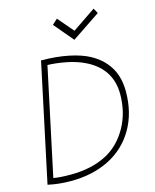

<svg xmlns="http://www.w3.org/2000/svg" viewBox="-131 -972 867 1074"><g transform="rotate(-15 303.0 -434.5)"><path d="M516.1 -883.8 380.9 -792 303.2 -882.8 272.9 -855 367.2 -743.2 532.2 -854ZM12.2 1Q75.2 15.1 145 15.1Q271 15.1 367.2 -33.4Q463.4 -82 517.1 -174.6Q570.8 -267.1 570.8 -391.1Q570.8 -441.4 557.1 -483.6Q543.5 -525.9 512.5 -562.5Q481.4 -599.1 434.3 -624.8Q387.2 -650.4 316.9 -665Q246.6 -679.7 157.2 -680.2ZM185.1 -646Q232.9 -645 293.7 -633.3Q354.5 -621.6 405.8 -595.2Q536.1 -526.9 536.1 -383.8Q536.1 -279.3 490.2 -195.8Q444.3 -112.3 369.1 -69.8Q278.8 -20 152.8 -20Q89.8 -20 53.2 -26.9Z"/></g></svg>

Font: Comic Neue Angular Light Italic
Style: Regular
Weight: 300
Italic angle: -12°
Designer: Craig Rozynski
Foundry: Craig Rozynski
Version: Version 2.003